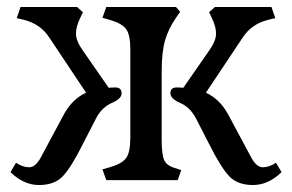

<svg xmlns="http://www.w3.org/2000/svg" viewBox="-20 -517 838 551"><path d="M354 -122V-375Q354 -417 342 -433.5Q330 -450 295 -460L274 -466L285 -497H485L497 -483L485 -466Q463 -434 453.5 -400.5Q444 -367 444 -312V-116Q444 -74 451 -58Q458 -42 481 -35L500 -29L490 0H285L274 -31L295 -37Q330 -47 342 -63.5Q354 -80 354 -122ZM701 -65Q716 -37 734.5 -37Q753 -37 772 -50L788 -23Q750 14 706 14Q662 14 638 -11Q614 -36 580 -104L542 -178Q525 -210 496 -222Q469 -234 469 -250Q469 -266 487 -266Q499 -266 506 -265L581 -373Q600 -400 600 -420.5Q600 -441 588 -465L580 -482L597 -497H759L770 -465L749 -460Q702 -448 677 -410L571 -251Q610 -233 634 -190ZM311 -266Q329 -266 329 -249Q329 -234 302 -222Q273 -210 256 -178L218 -104Q184 -36 160 -11Q136 14 92 14Q48 14 10 -23L26 -50Q45 -37 63.5 -37Q82 -37 97 -65L164 -190Q188 -233 227 -251L121 -410Q96 -448 49 -460L28 -465L39 -497H201L218 -482L210 -465Q198 -441 198 -420.5Q198 -400 217 -373L292 -265Q298 -266 311 -266Z"/></svg>

Font: Gabriela
Style: Regular
Weight: 400
Designer: Eduardo Rodriguez Tunni
Foundry: Eduardo Rodriguez Tunni
Version: Version 1.003